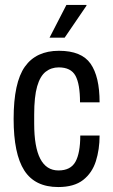

<svg xmlns="http://www.w3.org/2000/svg" viewBox="-20 -743 457 775"><path d="M180 -591 248 -723H329V-720L241 -591ZM215 12Q121 12 78 -55Q35 -122 35 -263Q35 -410 80.5 -474Q126 -538 218 -538Q309 -538 345.5 -486Q382 -434 382 -330H303Q303 -404 284.5 -437.5Q266 -471 217 -471Q187 -471 164.5 -453.5Q142 -436 130 -394.5Q118 -353 118 -280V-244Q118 -55 216 -55Q265 -55 284.5 -90Q304 -125 304 -196H382Q382 -140 367 -92.5Q352 -45 315.5 -16.5Q279 12 215 12Z"/></svg>

Font: Archivo Condensed
Style: Regular
Weight: 400
Width: 3
Designer: Hector Gatti
Foundry: Omnibus-Type
Version: Version 2.001; ttfautohint (v1.8.3)